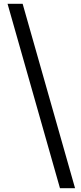

<svg xmlns="http://www.w3.org/2000/svg" viewBox="-20 -818 430 1018"><path d="M298 180H378L100 -798H20Z"/></svg>

Font: Noto Sans CJK KR Medium
Style: Regular
Weight: 500
Designer: Ryoko NISHIZUKA (kana & ideographs); Paul D. Hunt (Latin, Greek & Cyrillic); Wenlong ZHANG (bopomofo); Sandoll Communica
Foundry: Adobe Systems Incorporated
Version: Version 1.004;PS 1.004;hotconv 1.0.82;makeotf.lib2.5.63406